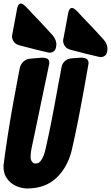

<svg xmlns="http://www.w3.org/2000/svg" viewBox="-49 -1048 628 1086"><path d="M269 -788Q267 -767 256 -758.5Q245 -750 232 -750Q229 -750 219 -752L215 -753Q149 -768 83 -786L60 -792Q38 -798 28.5 -813Q19 -828 19 -842Q19 -846 19.5 -849Q20 -852 21 -856L25 -877Q29 -897 32.5 -917Q36 -937 40 -957L48 -1001Q54 -1028 69 -1028Q79 -1028 93 -1014L98 -1010Q118 -988 136 -969Q153 -952 170.5 -933Q188 -914 207 -894L250 -847Q270 -822 270 -795L269 -791ZM558 -763Q556 -742 545 -733.5Q534 -725 521 -725Q518 -725 508 -727L504 -728Q438 -743 372 -761L349 -767Q327 -773 317.5 -788Q308 -803 308 -817Q308 -821 308.5 -824Q309 -827 310 -831L314 -852Q318 -872 321.5 -892Q325 -912 329 -932L337 -976Q343 -1003 358 -1003Q368 -1003 382 -989L387 -985Q407 -963 425 -944Q442 -927 459.5 -908Q477 -889 496 -869L539 -822Q559 -799 559 -770L558 -766ZM63 -664Q68 -685 83.5 -699.5Q99 -714 121 -716L190 -722Q205 -722 217.5 -716.5Q230 -711 230 -693Q230 -690 228 -680L214 -612Q208 -584 202.5 -558.5Q197 -533 192 -508L146 -287Q140 -262 137 -245Q133 -229 128.5 -204.5Q124 -180 124 -160Q124 -144 132 -133.5Q140 -123 152 -123Q169 -123 180 -136.5Q191 -150 198 -168.5Q205 -187 209 -206.5Q213 -226 216 -238Q224 -273 230.5 -305.5Q237 -338 244 -372.5Q251 -407 258 -446Q265 -485 274 -533Q278 -555 282 -577.5Q286 -600 291 -623L299 -668Q303 -689 318 -702.5Q333 -716 355 -718L411 -722Q427 -722 439.5 -715.5Q452 -709 452 -690Q452 -688 450 -678L424 -532Q417 -495 408.5 -448.5Q400 -402 390.5 -355.5Q381 -309 372 -266.5Q363 -224 356 -195Q332 -100 269 -41Q206 18 105 18Q83 18 59 10.5Q35 3 15.5 -12Q-4 -27 -16.5 -50Q-29 -73 -29 -104V-112Q-29 -119 -28 -120Q-25 -146 -19 -188.5Q-13 -231 -5.5 -280Q2 -329 10.5 -378.5Q19 -428 26 -467Q41 -547 50 -596Z"/></svg>

Font: Bangerz 2
Style: Regular
Weight: 400
Designer: vernon adams
Foundry: Vernon Adams
Version: Version 2.10;December 28, 2023;FontCreator 13.0.0.2683 64-bi